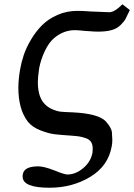

<svg xmlns="http://www.w3.org/2000/svg" viewBox="-20 -692 628 899"><path d="M74.2 -367.2Q80.1 -401.4 91.6 -435.3Q103 -469.2 125.5 -507.1Q147.9 -544.9 177 -574Q206.1 -603 249 -622.1Q292 -641.1 342.8 -641.1Q369.6 -641.1 405.8 -638.2Q489.7 -635.3 492.2 -634.8Q516.1 -634.8 553.2 -671.9L587.9 -645Q575.7 -618.2 568.4 -604.5Q561 -590.8 544.4 -574.5Q527.8 -558.1 502.4 -551Q477.1 -543.9 439 -543.9Q430.2 -543.9 420.7 -544.4Q411.1 -544.9 399.7 -545.9Q388.2 -546.9 381.8 -546.9Q345.7 -550.8 331.1 -550.8Q277.8 -550.8 233.9 -514.2Q209 -493.2 189.9 -453.1Q170.9 -413.1 163.1 -371.1Q157.2 -329.1 157.2 -308.1Q157.2 -247.1 181.2 -214.8Q196.3 -193.8 220.7 -182.4Q245.1 -170.9 265.6 -168.9Q286.1 -167 319.8 -166Q439 -160.2 474.1 -125Q501 -95.2 503.9 -74.2Q505.9 -46.4 505.9 -36.1Q505.9 -19.5 502.9 -5.9Q486.8 85 402.8 136Q318.8 187 211.9 187Q85.9 187 85.9 134.8Q85.9 127 86.9 124Q92.8 86.9 159.2 86.9Q186 86.9 234.9 106Q280.8 125 295.9 125Q334 125 369.4 95.5Q404.8 65.9 413.1 22.9Q414.1 16.1 414.1 3.9Q414.1 -15.1 406.5 -27.1Q398.9 -39.1 382.1 -44.9Q365.2 -50.8 351.6 -53Q337.9 -55.2 311 -57.1Q264.2 -60.1 235.6 -63.5Q207 -66.9 168.5 -82Q129.9 -97.2 109.9 -123Q65.9 -180.2 65.9 -282.2Q66.4 -323.2 74.2 -367.2Z"/></svg>

Font: Linux Libertine
Style: Semibold Italic
Weight: 600
Italic angle: -11.5°
Designer: Philipp H. Poll
Foundry: Philipp H. Poll
Version: Version 5.1.2 ; ttfautohint (v0.9)